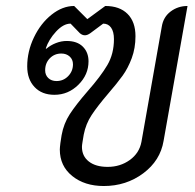

<svg xmlns="http://www.w3.org/2000/svg" viewBox="-20 -613 651 642"><path d="M180 -113Q180 -119 182 -135L186 -161Q193 -200 213.5 -231.5Q234 -263 273 -308Q317 -358 339 -395.5Q361 -433 361 -482Q361 -507 351.5 -520.5Q342 -534 325 -534L282 -502Q272 -495 264 -495Q255 -495 247 -502L216 -534Q192 -534 167.5 -507.5Q143 -481 133 -451L135 -450Q149 -462 167 -469Q185 -476 203 -476Q238 -476 257 -457Q276 -438 276 -408Q276 -363 242 -329.5Q208 -296 162 -296Q120 -296 95.5 -322Q71 -348 71 -391Q71 -441 93.5 -488Q116 -535 152.5 -564Q189 -593 228 -593L272 -549L332 -593Q380 -593 406.5 -566.5Q433 -540 433 -492Q433 -452 420.5 -418.5Q408 -385 390 -360Q372 -335 341 -299Q306 -258 286.5 -228.5Q267 -199 260 -163L256 -139Q254 -127 254 -122Q254 -91 277 -73Q300 -55 340 -55Q382 -55 414 -78Q446 -101 453 -139L521 -524Q526 -556 550.5 -574.5Q575 -593 607 -593L527 -142Q516 -76 459 -33.5Q402 9 327 9Q263 9 221.5 -24.5Q180 -58 180 -113ZM224 -398Q224 -414 213 -424Q202 -434 185 -434Q162 -434 146.5 -418Q131 -402 131 -378Q131 -362 141.5 -352Q152 -342 169 -342Q192 -342 208 -358.5Q224 -375 224 -398Z"/></svg>

Font: K2D Light
Style: Italic
Weight: 300
Italic angle: -10°
Designer: Katatrad Aksorn Co.,Ltd.
Foundry: Cadson Demak Co.,Ltd.
Version: Version 1.000; ttfautohint (v1.6)